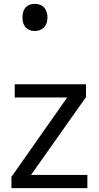

<svg xmlns="http://www.w3.org/2000/svg" viewBox="-20 -971 510 991"><path d="M431 0H39V-58L327 -468H56V-536H424V-470L140 -68H431ZM159 -811Q130 -811 113 -829Q96 -847 96 -881Q96 -914 112 -932.5Q128 -951 159 -951Q191 -951 208 -932Q225 -913 225 -881Q225 -848 207 -829.5Q189 -811 159 -811Z"/></svg>

Font: Noto Sans Tifinagh
Style: Regular
Weight: 400
Designer: JamraPatel
Foundry: JamraPatel LLC
Version: Version 2.004; ttfautohint (v1.8.4.7-5d5b)